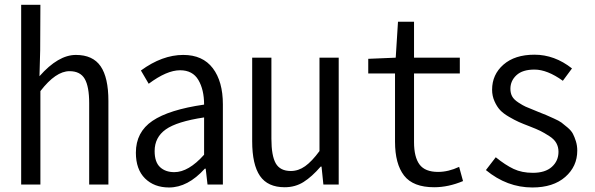

<svg xmlns="http://www.w3.org/2000/svg" viewBox="-20 -787 2540 819"><path d="M70.3 0V-766.6H152.3L151.4 -572.3L148.4 -461.9Q228.5 -552.7 303.7 -552.7Q376 -552.7 409.2 -504.4Q442.4 -456.1 442.4 -356.4V0H360.4V-346.7Q360.4 -418 341.3 -450.7Q322.3 -483.4 276.4 -483.4Q217.8 -483.4 152.3 -398.4V0Z M701.2 12.7Q637.7 12.7 598.6 -25.9Q559.6 -64.5 559.6 -135.7Q559.6 -223.6 630.4 -271.5Q701.2 -319.3 850.6 -340.8Q850.6 -404.3 826.2 -445.8Q801.8 -487.3 748 -487.3Q691.4 -487.3 614.3 -429.7L581.1 -486.3Q671.9 -552.7 761.7 -552.7Q844.7 -552.7 887.7 -496.1Q930.7 -439.5 930.7 -341.8V0H865.2L857.4 -67.4H853.5Q781.2 12.7 701.2 12.7ZM723.6 -52.7Q784.2 -52.7 850.6 -127V-286.1Q734.4 -268.6 687 -234.9Q639.6 -201.2 639.6 -142.6Q639.6 -95.7 662.6 -74.2Q685.5 -52.7 723.6 -52.7Z M1194.3 11.7Q1122.1 11.7 1088.9 -36.6Q1055.7 -85 1055.7 -184.6V-541H1137.7V-195.3Q1137.7 -123 1156.2 -90.3Q1174.8 -57.6 1220.7 -57.6Q1252.9 -57.6 1281.7 -78.1Q1310.5 -98.6 1342.8 -142.6V-541H1424.8V0H1359.4L1351.6 -76.2H1347.7Q1310.5 -33.2 1274.9 -10.7Q1239.3 11.7 1194.3 11.7Z M1832 11.7Q1742.2 11.7 1703.6 -38.1Q1665 -87.9 1665 -182.6V-473.6H1550.8V-536.1L1668 -541L1677.7 -694.3H1746.1V-541H1941.4V-473.6H1746.1V-180.7Q1746.1 -117.2 1769.5 -85.4Q1793 -53.7 1848.6 -53.7Q1892.6 -53.7 1938.5 -75.2L1955.1 -14.6Q1892.6 11.7 1832 11.7Z M2251 12.7Q2142.6 12.7 2052.7 -61.5L2094.7 -116.2Q2135.7 -83 2170.9 -66.4Q2206.1 -49.8 2252.9 -49.8Q2305.7 -49.8 2334 -75.2Q2362.3 -100.6 2362.3 -139.6Q2362.3 -160.2 2353 -176.8Q2343.8 -193.4 2322.3 -207Q2300.8 -220.7 2285.2 -228.5Q2269.5 -236.3 2239.3 -248Q2210.9 -258.8 2193.4 -266.6Q2175.8 -274.4 2151.4 -288.6Q2127 -302.7 2113.3 -317.4Q2099.6 -332 2089.4 -355Q2079.1 -377.9 2079.1 -404.3Q2079.1 -468.8 2127.4 -511.2Q2175.8 -553.7 2259.8 -553.7Q2345.7 -553.7 2419.9 -495.1L2380.9 -442.4Q2314.5 -490.2 2259.8 -490.2Q2209 -490.2 2183.1 -466.3Q2157.2 -442.4 2157.2 -408.2Q2157.2 -389.6 2164.6 -376Q2171.9 -362.3 2191.4 -349.6Q2210.9 -336.9 2222.2 -332Q2233.4 -327.1 2264.6 -314.5Q2272.5 -311.5 2276.4 -309.6Q2301.8 -299.8 2310.5 -295.9Q2319.3 -292 2342.3 -281.7Q2365.2 -271.5 2375 -264.2Q2384.8 -256.8 2400.9 -243.2Q2417 -229.5 2423.8 -216.3Q2430.7 -203.1 2436.5 -184.6Q2442.4 -166 2442.4 -144.5Q2442.4 -77.1 2391.1 -32.2Q2339.8 12.7 2251 12.7Z"/></svg>

Font: Gen Shin Gothic Monospace Normal
Style: Regular
Weight: 350
Designer: [Source Han Sans]
Ryoko NISHIZUKA  (kana & ideographs); Paul D. Hunt (Latin, Greek & Cyrillic); Wenlong ZHANG  (bopomofo
Version: Version 1.002.20150607